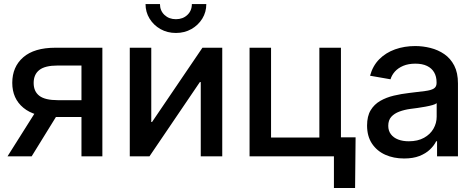

<svg xmlns="http://www.w3.org/2000/svg" viewBox="-20 -771 2347 947"><path d="M484.9 0H381.8V-447.8H264.2Q202.1 -447.8 174.1 -425.8Q146 -403.8 146 -361.8Q146 -319.8 174.3 -298.3Q202.6 -276.9 265.1 -276.9H425.8V-193.8H255.4Q150.4 -193.8 95.5 -239.3Q40.5 -284.7 40.5 -362.3Q40.5 -441.4 94.7 -488.5Q148.9 -535.6 253.4 -535.6H484.9ZM136.2 0H17.1L169.9 -242.2H285.6Z M1076.2 0H970.2V-366.2H965.8L717.3 0H620.1V-535.6H726.1V-169.4H730L978.5 -535.6H1076.2ZM847.7 -608.4Q805.7 -608.4 771.7 -627.4Q737.8 -646.5 717.8 -679Q697.8 -711.4 697.8 -751H769Q769 -718.3 791.3 -697.3Q813.5 -676.3 847.7 -676.3Q881.8 -676.3 904.1 -697.3Q926.3 -718.3 926.3 -751H997.6Q997.6 -711.4 977.8 -679.2Q958 -647 924.1 -627.7Q890.1 -608.4 847.7 -608.4Z M1210.9 0V-535.6H1316.9V-92.8H1555.2V-535.6H1661.6V0ZM1627 156.2V0H1588.4V-93.8H1733.9L1731.4 156.2Z M1973.1 10.7Q1921.4 10.7 1880.1 -7.8Q1838.9 -26.4 1814.7 -62.7Q1790.5 -99.1 1790.5 -151.9Q1790.5 -197.8 1808.1 -227.1Q1825.7 -256.3 1855.5 -273.4Q1885.3 -290.5 1922.4 -299.3Q1959.5 -308.1 1998.5 -312.5Q2046.9 -318.4 2076.4 -322Q2106 -325.7 2119.6 -334.2Q2133.3 -342.8 2133.3 -361.3V-364.7Q2133.3 -393.6 2121.3 -414.1Q2109.4 -434.6 2086.2 -445.8Q2063 -457 2028.8 -457Q1994.1 -457 1968.8 -446.3Q1943.4 -435.5 1927.7 -418Q1912.1 -400.4 1906.2 -379.9L1805.2 -397.5Q1818.4 -446.3 1850.6 -478.8Q1882.8 -511.2 1928.7 -527.6Q1974.6 -543.9 2028.3 -543.9Q2065.9 -543.9 2103.5 -534.4Q2141.1 -524.9 2171.6 -503.9Q2202.1 -482.9 2220.5 -447.5Q2238.8 -412.1 2238.8 -359.4V0H2135.7V-74.2H2131.3Q2121.1 -53.2 2100.8 -33.7Q2080.6 -14.2 2049.1 -1.7Q2017.6 10.7 1973.1 10.7ZM1996.1 -74.2Q2040.5 -74.2 2071.3 -91.3Q2102.1 -108.4 2117.9 -136Q2133.8 -163.6 2133.8 -195.3V-262.2Q2127.9 -256.8 2113 -252.7Q2098.1 -248.5 2078.6 -244.9Q2059.1 -241.2 2039.3 -238.5Q2019.5 -235.8 2004.4 -233.9Q1975.1 -230 1950 -220.7Q1924.8 -211.4 1909.9 -194.8Q1895 -178.2 1895 -150.4Q1895 -126 1908 -108.9Q1920.9 -91.8 1943.6 -83Q1966.3 -74.2 1996.1 -74.2Z"/></svg>

Font: Inter 20pt Medium
Style: Regular
Weight: 500
Version: Version 4.001;git-66647c0bb